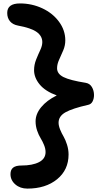

<svg xmlns="http://www.w3.org/2000/svg" viewBox="-20 -834 577 1117"><path d="M139.2 263.2Q97.2 263.2 69.1 238.8Q41 214.4 41 179.2Q41 153.3 56.6 141.1Q72.3 128.9 105 128.9Q168.5 128.9 206.8 109.4Q245.1 89.8 245.1 50.8Q245.1 31.2 236.1 9.3Q227.1 -12.7 216.1 -30.3Q205.1 -47.9 196 -74.2Q187 -100.6 187 -127.9Q187 -170.9 219.5 -210.4Q252 -250 310.1 -278.8Q243.2 -303.2 210.7 -342.8Q178.2 -382.3 178.2 -425.8Q178.2 -457.5 190.2 -487.3Q202.1 -517.1 214.1 -542.5Q226.1 -567.9 226.1 -588.9Q226.1 -624.5 193.4 -647.9Q160.6 -671.4 85 -685.1Q54.2 -690.9 38.1 -710.2Q22 -729.5 22 -758.8Q22 -814 96.2 -814Q165 -814 225.6 -785.9Q286.1 -757.8 323 -708Q359.9 -658.2 359.9 -599.1Q359.9 -569.3 347.9 -541Q335.9 -512.7 324 -486.8Q312 -460.9 312 -437Q312 -404.3 349.6 -385.5Q387.2 -366.7 479 -352.1Q502.4 -348.1 514.6 -327.6Q526.9 -307.1 526.9 -280.8Q526.9 -260.7 518.8 -244.4Q510.7 -228 493.2 -224.1Q401.9 -203.6 361.3 -180.9Q320.8 -158.2 320.8 -120.1Q320.8 -102.5 329.8 -80.3Q338.9 -58.1 349.9 -39.6Q360.8 -21 369.9 7.6Q378.9 36.1 378.9 64.9Q378.9 154.3 312.3 208.7Q245.6 263.2 139.2 263.2Z"/></svg>

Font: Shantell Sans Irregular
Style: Regular
Weight: 600
Designer: Stephen Nixon, Anya Danilova, Shantell Martin
Foundry: Arrow Type
Version: Version 1.006;[9816181b4]